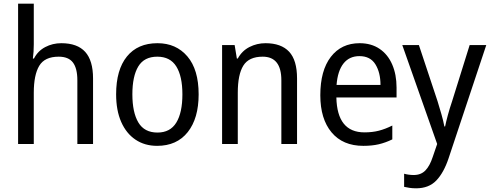

<svg xmlns="http://www.w3.org/2000/svg" viewBox="-20 -780 2656 1040"><path d="M163 -540Q163 -498 158 -463H164Q185 -504 225 -525Q265 -546 312 -546Q399 -546 441.5 -499Q484 -452 484 -355V0H399V-345Q399 -410 375 -441.5Q351 -473 298 -473Q222 -473 192.5 -423.5Q163 -374 163 -278V0H78V-760H163Z M1056 -269Q1056 -139 997 -64.5Q938 10 831 10Q764 10 714 -23.5Q664 -57 636.5 -119.5Q609 -182 609 -269Q609 -402 667.5 -474Q726 -546 833 -546Q934 -546 995 -474.5Q1056 -403 1056 -269ZM697 -269Q697 -171 729.5 -116.5Q762 -62 833 -62Q902 -62 935 -116Q968 -170 968 -269Q968 -367 935 -420Q902 -473 832 -473Q761 -473 729 -420Q697 -367 697 -269Z M1418 -546Q1503 -546 1546 -500Q1589 -454 1589 -355V0H1504V-345Q1504 -473 1403 -473Q1328 -473 1298 -424.5Q1268 -376 1268 -278V0H1183V-536H1251L1263 -463H1268Q1291 -505 1331.5 -525.5Q1372 -546 1418 -546Z M1928 -546Q1991 -546 2036 -515.5Q2081 -485 2104.5 -430.5Q2128 -376 2128 -306V-252H1802Q1806 -63 1954 -63Q1997 -63 2032 -72Q2067 -81 2105 -100V-25Q2068 -7 2031.5 1.5Q1995 10 1948 10Q1837 10 1776 -63Q1715 -136 1715 -264Q1715 -398 1772 -472Q1829 -546 1928 -546ZM1927 -476Q1872 -476 1840.5 -436Q1809 -396 1803 -320H2041Q2041 -387 2013.5 -431.5Q1986 -476 1927 -476Z M2159 -536H2249L2350 -232Q2361 -196 2371 -161.5Q2381 -127 2387 -95H2391Q2396 -120 2406 -157Q2416 -194 2429 -232L2524 -536H2614L2410 77Q2384 155 2343.5 197.5Q2303 240 2234 240Q2214 240 2198 237.5Q2182 235 2169 232V161Q2179 164 2193 166Q2207 168 2221 168Q2260 168 2284 143.5Q2308 119 2324 70L2348 0Z"/></svg>

Font: Noto Sans Thai SemCond
Style: Regular
Weight: 400
Width: 4
Designer: Monotype Design Team
Foundry: Monotype Imaging Inc.
Version: Version 2.002; ttfautohint (v1.8.4.7-5d5b)